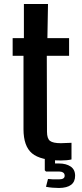

<svg xmlns="http://www.w3.org/2000/svg" viewBox="-20 -790 406 956"><path d="M283 9Q182 9 139.5 -26.5Q97 -62 97 -147V-512H43V-600H99V-770H219L216 -600H324V-512H213L214 -134Q214 -100 229 -88.5Q244 -77 283 -77Q298 -77 309.5 -78Q321 -79 336 -79V4Q314 9 283 9ZM274 146Q258 146 240.5 144.5Q223 143 209 140L219 101Q240 104 274 103Q302 103 302 85Q302 74 294 69Q286 64 274 64H209L203 58V-12H254V24H274Q309 24 331.5 39Q354 54 354 85Q354 145 274 146Z"/></svg>

Font: Big Shoulders Text
Style: Bold
Weight: 700
Designer: Patric King
Foundry: XO Type Co
Version: Version 1.000; ttfautohint (v1.8.2)